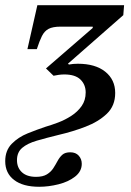

<svg xmlns="http://www.w3.org/2000/svg" viewBox="-70 -489 503 735"><path d="M80 226Q18 226 -16 200Q-50 174 -50 128Q-50 87 -25 61.5Q0 36 36 21.5Q72 7 105 -4Q126 -10 152.5 -20Q179 -30 203 -45.5Q227 -61 242.5 -83Q258 -105 258 -135Q258 -165 238 -184.5Q218 -204 176 -204Q166 -204 155 -202.5Q144 -201 135 -199L106 -227L285 -382V-387H162Q132 -387 116 -378.5Q100 -370 90.5 -351Q81 -332 71 -301H35L73 -469H405L402 -431L190 -245L194 -242Q210 -245 228 -245Q295 -245 333 -214.5Q371 -184 371 -133Q371 -84 339 -53.5Q307 -23 257.5 -4Q208 15 156 27Q107 39 71 49.5Q35 60 15 77Q-5 94 -5 124Q-5 153 14 170.5Q33 188 68 188Q94 188 109.5 178.5Q125 169 134 155Q143 141 150.5 127Q158 113 168.5 103.5Q179 94 199 94Q220 94 231.5 107Q243 120 243 138Q243 167 217.5 187Q192 207 154 216.5Q116 226 80 226Z"/></svg>

Font: STIX Two Text Medium
Style: Italic
Weight: 500
Italic angle: -12°
Designer: Ross Mills, John Hudson & Paul Hanslow, Tiro Typeworks Ltd; with prior portions MicroPress Inc. and Coen Hoffman, Elsevi
Foundry: Tiro Typeworks Ltd
Version: Version 2.13 b171